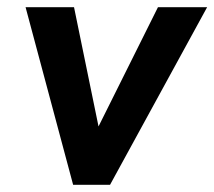

<svg xmlns="http://www.w3.org/2000/svg" viewBox="-20 -513 595 533"><path d="M183 0H285.5L555 -493H418.5L253.5 -162L185.5 -493H51Z"/></svg>

Font: HK Grotesk
Style: Bold Italic
Weight: 700
Italic angle: -16°
Designer: Alfredo Marco Pradil
Foundry: Hanken Design Co.
Version: Version 3.001;FEAKit 1.0